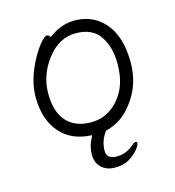

<svg xmlns="http://www.w3.org/2000/svg" viewBox="-101 -572 764 838"><g transform="rotate(-15 281.0 -153.0)"><path d="M193 -443 197 -446Q251 -486 309.5 -486Q368 -486 410 -458Q501 -397 501 -245Q501 -143 440 -66Q392 -3 320 14Q291 53 291 97Q291 135 337 135Q380 135 414 105Q424 95 432 95Q438 95 438 102Q438 111 422.5 130Q407 149 381.5 164.5Q356 180 317.5 180Q279 180 256 158Q233 136 233 101.5Q233 67 246 39Q251 31 256 17H249Q163 11 116 -42Q61 -102 61 -207Q61 -287 110 -375Q130 -411 149 -432.5Q168 -454 176.5 -454Q185 -454 190 -447ZM267 -38Q318 -38 357.5 -65.5Q397 -93 420.5 -140Q444 -187 444 -258.5Q444 -330 410.5 -380.5Q377 -431 301.5 -431Q226 -431 172 -361Q118 -291 118 -207.5Q118 -124 157 -81Q196 -38 267 -38Z"/></g></svg>

Font: Moon Stars Kai T Light
Style: Regular
Weight: 300
Designer: GuiWonder
Version: Version 1.101